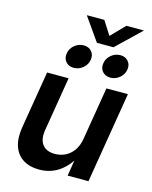

<svg xmlns="http://www.w3.org/2000/svg" viewBox="-132 -983 854 1078"><g transform="rotate(15 295.0 -444.5)"><path d="M200.2 8.8Q146 8.8 107.9 -14.9Q69.8 -38.6 54 -84.2Q38.1 -129.9 48.8 -195.8L104 -529.3H229L177.2 -215.3Q168 -159.7 190.9 -129.4Q213.9 -99.1 263.2 -99.1Q296.4 -99.1 324.5 -113Q352.5 -127 372.1 -154.8Q391.6 -182.6 398.4 -225.1L448.7 -529.3H573.7L486.3 0H365.2L386.7 -132.8H404.3Q369.1 -63 318.1 -27.1Q267.1 8.8 200.2 8.8ZM454.1 -593.3Q424.3 -593.3 407.5 -613Q390.6 -632.8 395.5 -661.6Q399.9 -690.4 423.6 -710.2Q447.3 -730 476.6 -730Q505.9 -730 522.9 -710.2Q540 -690.4 535.2 -661.6Q530.8 -632.8 507.1 -613Q483.4 -593.3 454.1 -593.3ZM240.7 -593.3Q211.4 -593.3 194.6 -613Q177.7 -632.8 182.6 -661.6Q187 -690.4 210.7 -710.2Q234.4 -730 263.7 -730Q293.5 -730 310.3 -710.2Q327.1 -690.4 322.3 -661.6Q317.9 -632.8 294.2 -613Q270.5 -593.3 240.7 -593.3ZM337.9 -897.9 388.7 -818.4 466.3 -897.9H566.9L566.4 -896L427.2 -762.7H331.1L237.3 -896L237.8 -897.9Z"/></g></svg>

Font: Inter 24pt SemiBold
Style: Italic
Weight: 600
Italic angle: -9.3988°
Designer: Rasmus Andersson
Foundry: rsms
Version: Version 4.001;git-66647c0bb